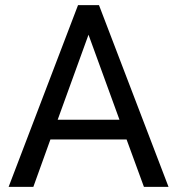

<svg xmlns="http://www.w3.org/2000/svg" viewBox="-20 -731 692 751"><path d="M475.1 -185.5H177.2L110.4 0H13.7L285.2 -710.9H367.2L639.2 0H543ZM205.6 -262.7H447.3L326.2 -595.2Z"/></svg>

Font: Noboto
Style: Regular
Weight: 400
Designer: Google
Version: Version 2.001101; 2014